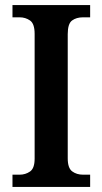

<svg xmlns="http://www.w3.org/2000/svg" viewBox="-20 -734 402 754"><path d="M29 0V-48H57Q80 -48 98 -60.5Q116 -73 116 -111V-601Q116 -641 98 -653.5Q80 -666 57 -666H29V-714H334V-666H306Q280 -666 263 -653.5Q246 -641 246 -600V-112Q246 -74 263.5 -61Q281 -48 306 -48H334V0Z"/></svg>

Font: Noto Serif Myanmar SemiCondensed SemiBold
Style: Regular
Weight: 600
Width: 4
Designer: Ben Mitchell and the Monotype Design Team
Foundry: Monotype Imaging Inc.
Version: Version 2.106; ttfautohint (v1.8.4.7-5d5b)